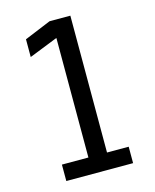

<svg xmlns="http://www.w3.org/2000/svg" viewBox="-107 -773 684 847"><g transform="rotate(-15 235.0 -350.0)"><path d="M90 0V-75H211V-621L80 -569V-650L201 -700H296V-75H395V0Z"/></g></svg>

Font: Share
Style: Regular
Weight: 400
Designer: Ralph du Carrois
Version: Version 1.002